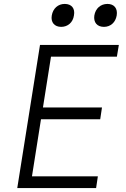

<svg xmlns="http://www.w3.org/2000/svg" viewBox="-20 -959 640 979"><path d="M510 -822C544 -822 569 -845 575 -880C581 -916 562 -939 528 -939C493 -939 467 -916 461 -880C456 -845 475 -822 510 -822ZM292 -822C326 -822 352 -845 357 -880C364 -916 345 -939 310 -939C276 -939 250 -916 244 -880C238 -845 258 -822 292 -822ZM68 0H470L479 -60H143L189 -351H491L500 -411H199L240 -670H576L586 -730H184Z"/></svg>

Font: JetBrains Mono ExtraLight
Style: Italic
Weight: 240
Italic angle: -9°
Monospace: yes
Designer: Philipp Nurullin, Konstantin Bulenkov
Foundry: JetBrains
Version: Version 2.305